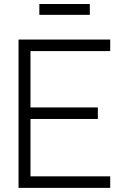

<svg xmlns="http://www.w3.org/2000/svg" viewBox="-20 -912 605 932"><path d="M416 -840V-892.5H171V-840ZM515 0V-56H128V-334.5H455V-390.5H128V-664H515V-720H70V0Z"/></svg>

Font: Vela Sans Light
Style: Regular
Weight: 300
Designer: Principal design: Mikhail Sharanda - project Manrope.
Design modification: Ravid Balaliev
Foundry: Mikhail Sharanda
Version: Version 1.001